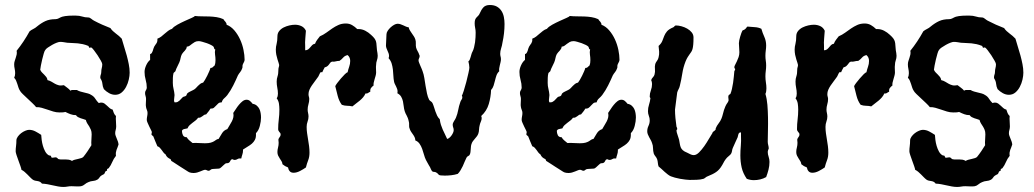

<svg xmlns="http://www.w3.org/2000/svg" viewBox="-20 -656 4094 760"><path d="M493.2 -368.2Q493.2 -356 489.7 -340.8Q486.3 -325.7 479.2 -312.3Q472.2 -298.8 461.4 -289.8Q450.7 -280.8 436 -280.8Q423.3 -280.8 411.6 -287.4Q399.9 -293.9 391.1 -303.2Q386.2 -313.5 385.3 -324.5Q384.3 -335.4 377.9 -345.2Q377 -346.2 377 -350.1Q377 -355.5 378.9 -360.4Q380.9 -365.2 380.9 -372.1Q380.9 -379.4 382.8 -386.5Q384.8 -393.6 384.8 -401.9Q384.8 -405.8 379.2 -416Q373.5 -426.3 366.2 -437.3Q358.9 -448.2 351.8 -457.3Q344.7 -466.3 341.8 -467.8Q340.3 -468.8 338.4 -467.8Q336.4 -466.8 334 -466.8L333 -467.8L330.1 -474.1Q317.9 -479 307.9 -481.2Q297.9 -483.4 288.1 -484.4Q278.3 -485.4 268.1 -485.6Q257.8 -485.8 246.1 -486.8Q239.3 -487.8 232.4 -489Q225.6 -490.2 217.8 -490.2Q212.9 -490.2 204.1 -486.8Q195.3 -483.4 186.3 -478.3Q177.2 -473.1 169.4 -467.8Q161.6 -462.4 159.2 -458Q156.2 -454.6 153.1 -443.8Q149.9 -433.1 147 -420.7Q144 -408.2 141.8 -396.5Q139.6 -384.8 139.2 -379.9Q141.6 -374 146 -369.4Q150.4 -364.7 155 -360.4Q159.7 -356 163.3 -351.1Q167 -346.2 168 -338.9Q177.7 -336.4 184.3 -332.3Q190.9 -328.1 197.5 -324.5Q204.1 -320.8 212.2 -318.6Q220.2 -316.4 232.9 -318.8Q239.3 -313.5 246.3 -308.6Q253.4 -303.7 258.8 -296.9Q261.2 -299.3 264.6 -299.6Q268.1 -299.8 272 -299.8H284.2Q290.5 -295.9 298.1 -293.7Q305.7 -291.5 313.2 -289.8Q320.8 -288.1 328.1 -286.1Q335.4 -284.2 341.8 -279.8Q351.6 -274.4 357.4 -264.9Q363.3 -255.4 371.1 -248Q374 -249 376.2 -249.5Q378.4 -250 380.9 -250Q388.2 -250 393.6 -246.1Q398.9 -242.2 403.8 -237.5Q408.7 -232.9 413.8 -228.3Q418.9 -223.6 425.8 -222.2Q427.7 -215.3 430.7 -208.5Q433.6 -201.7 439 -196.8Q438 -186.5 439 -176Q439.9 -165.5 439.9 -155.8Q439.9 -148.4 438 -141.8Q436 -135.3 436 -128.9Q436 -123.5 438 -118.2Q439.9 -112.8 442.4 -106.9Q444.8 -101.1 446.8 -95.5Q448.7 -89.8 449.2 -84Q447.3 -77.1 445.1 -72.3Q442.9 -67.4 441.2 -62.5Q439.5 -57.6 438.7 -52.2Q438 -46.9 439 -39.1Q429.7 -27.8 424.3 -14.6Q418.9 -1.5 410.2 9.8L403.8 13.2V19L397 22.9Q394.5 28.8 393.6 30.8Q392.6 32.7 391.4 33.4Q390.1 34.2 387.7 35.2Q385.3 36.1 380.9 39.1Q376.5 42 373.5 46.9Q370.6 51.8 365.2 55.2Q357.4 59.6 347.9 60.3Q338.4 61 330.1 64.9Q322.3 67.9 315.4 73.7Q308.6 79.6 300.8 81.1Q292 82.5 282 81.8Q272 81.1 263.2 81.1Q254.9 81.1 247.1 82.5Q239.3 84 231 84Q220.7 84 210 82Q199.2 80.1 188.7 77.6Q178.2 75.2 167.5 73.2Q156.7 71.3 146 70.8Q142.6 65.9 138.2 63.7Q133.8 61.5 128.9 60.8Q124 60.1 119.1 59.1Q114.3 58.1 109.9 55.2Q104 50.8 98.9 45.4Q93.8 40 88.4 34.7Q83 29.3 77.4 24.4Q71.8 19.5 64.9 16.1Q64.5 11.7 60.8 1.2Q57.1 -9.3 53 -20.5Q48.8 -31.7 45.4 -42.2Q42 -52.7 42 -57.1Q42 -67.4 43.5 -78.1Q44.9 -88.9 44.9 -100.1Q44.9 -107.4 50.3 -115Q55.7 -122.6 63.5 -128.7Q71.3 -134.8 80.1 -138.4Q88.9 -142.1 95.2 -142.1Q108.4 -142.1 120.4 -135.7Q132.3 -129.4 143.1 -122.1Q143.6 -113.8 145 -102.1Q146.5 -90.3 149.9 -78.6Q153.3 -66.9 158.7 -56.9Q164.1 -46.9 171.9 -42Q174.3 -40.5 176.5 -40.5Q178.7 -40.5 181.2 -39.1L184.1 -32.2Q187 -31.2 191.9 -32.2Q196.8 -33.2 199.2 -33.2Q202.6 -33.2 204.3 -32.2Q206.1 -31.2 207.3 -30Q208.5 -28.8 209.5 -27.6Q210.4 -26.4 212.9 -25.9Q219.2 -24.4 226.1 -24.7Q232.9 -24.9 238.8 -24.9Q245.6 -24.9 252.2 -23.9Q258.8 -22.9 265.1 -19Q269 -22 275.6 -23.7Q282.2 -25.4 289.1 -26.9Q295.9 -28.3 301.8 -30.3Q307.6 -32.2 310.1 -35.2Q318.4 -45.4 326.7 -57.6Q335 -69.8 341.8 -81.1Q340.8 -91.8 341.8 -102.3Q342.8 -112.8 342.8 -124Q342.8 -135.3 339.8 -142.3Q336.9 -149.4 333.3 -155.3Q329.6 -161.1 325.7 -167Q321.8 -172.9 319.8 -181.2Q315.4 -183.1 310.1 -184.6Q304.7 -186 299.1 -188Q293.5 -189.9 288.6 -192.6Q283.7 -195.3 280.8 -200.2Q269 -200.2 259.3 -203.9Q249.5 -207.5 238.8 -212.9Q232.9 -211.4 227.5 -211.2Q222.2 -210.9 215.8 -210.9Q202.6 -210.9 190.7 -214.6Q178.7 -218.3 167.5 -222.2Q156.2 -226.1 145.3 -229.2Q134.3 -232.4 123 -231.9Q117.7 -238.8 107.9 -248Q98.1 -257.3 88.1 -266.6Q78.1 -275.9 69.8 -283.9Q61.5 -292 59.1 -296.9Q55.2 -302.7 53 -309.8Q50.8 -316.9 48.6 -323.7Q46.4 -330.6 43.7 -336.9Q41 -343.3 36.1 -348.1Q40 -356 40 -366.2Q40 -375 38.1 -383.5Q36.1 -392.1 36.1 -400.9Q36.1 -408.2 38.1 -414.3Q40 -420.4 42.2 -426.8Q44.4 -433.1 45.9 -439.9Q47.4 -446.8 45.9 -455.1Q74.2 -490.2 97.2 -532.2Q104 -537.6 112.1 -541.5Q120.1 -545.4 126 -550.8Q143.1 -564.9 159.7 -572.5Q176.3 -580.1 199.2 -580.1Q206.5 -580.1 212.9 -583.7Q219.2 -587.4 226.1 -589.8Q231 -591.3 238 -592.3Q245.1 -593.3 252.9 -593.8Q260.7 -594.2 267.8 -594.2Q274.9 -594.2 279.8 -594.2Q293.9 -594.2 305.2 -590.6Q316.4 -586.9 329.1 -586.9Q335 -586.9 340.8 -582Q346.7 -577.1 352.1 -574.2Q367.7 -565.9 384 -558.6Q400.4 -551.3 417 -544.9Q421.4 -538.1 427 -533Q432.6 -527.8 438.7 -523.2Q444.8 -518.6 450.7 -513.7Q456.5 -508.8 461.9 -502.9Q466.3 -486.8 471.7 -470Q477.1 -453.1 481.7 -436.3Q486.3 -419.4 489.7 -402.1Q493.2 -384.8 493.2 -368.2Z M993.2 -128.9V-125Q993.7 -111.3 989 -102.5Q984.4 -93.8 977.1 -87.4Q969.7 -81.1 960.4 -75.7Q951.2 -70.3 941.9 -64V-60.1Q941.9 -51.8 939.2 -44.2Q936.5 -36.6 935.1 -28.8H933.1Q925.8 -29.8 920.2 -26.4Q914.6 -22.9 909.2 -22.9Q904.8 -22.9 899.9 -25.9Q895 -24.9 893.6 -22.5Q892.1 -20 890.6 -17.1Q889.2 -14.2 886.2 -12Q883.3 -9.8 876 -9.8Q873.5 -9.8 870.4 -7.1Q867.2 -4.4 863.5 -1Q859.9 2.4 856.4 5.6Q853 8.8 851.1 9.8Q848.6 11.2 844.7 11.5Q840.8 11.7 836.2 12Q831.5 12.2 827.1 12.5Q822.8 12.7 819.3 13.2Q815.4 14.2 812.3 17.1Q809.1 20 806.2 20Q802.2 20 799.1 18.1Q795.9 16.1 792 16.1Q788.6 16.1 783.7 18.1Q778.8 20 772.9 22.5Q767.1 24.9 760.3 26.9Q753.4 28.8 746.1 28.8Q736.3 28.8 729 25.9Q728.5 25.9 723.4 22.7Q718.3 19.5 710.7 14.6Q703.1 9.8 694.3 4.2Q685.5 -1.5 677.7 -6.6Q669.9 -11.7 664.6 -15.1Q659.2 -18.6 658.2 -19L655.3 -25.9Q648.4 -28.8 643.3 -33.2Q638.2 -37.6 635.3 -44.9Q630.4 -47.9 627 -52.5Q623.5 -57.1 620.1 -62Q616.7 -66.9 612.8 -71Q608.9 -75.2 603 -77.1Q598.6 -86.9 594.7 -96.7Q590.8 -106.4 586.9 -116.2L580.1 -122.1Q579.1 -125 580.1 -127.7Q581.1 -130.4 581.1 -132.8Q581.1 -134.8 577.9 -141.1Q574.7 -147.5 571 -155Q567.4 -162.6 564.2 -169.9Q561 -177.2 561 -181.2Q561 -188.5 562.5 -195.3Q564 -202.1 564 -209Q564 -214.8 561.5 -220.5Q559.1 -226.1 558.1 -231.9Q556.6 -239.7 557.4 -248Q558.1 -256.3 558.1 -264.2Q558.1 -270 556.2 -275.9Q554.2 -281.7 554.2 -288.1Q554.2 -293.9 557.6 -298.8Q561 -303.7 561 -309.1Q561 -324.7 556.6 -340.1Q552.2 -355.5 552.2 -371.1Q552.2 -383.3 558.6 -397.5Q564.9 -411.6 574.2 -418.9V-441.9Q578.6 -442.9 580.8 -446.3Q583 -449.7 584.5 -454.1Q585.9 -458.5 587.2 -463.1Q588.4 -467.8 590.3 -471.2Q592.8 -475.6 595.2 -478.8Q597.7 -481.9 599.6 -485.1Q601.6 -488.3 602.5 -492.4Q603.5 -496.6 603 -502.9Q611.3 -505.9 618.2 -511.2Q625 -516.6 631.6 -522.5Q638.2 -528.3 645.3 -533.7Q652.3 -539.1 661.1 -542Q667.5 -550.3 682.1 -558.3Q696.8 -566.4 711.9 -573.2Q727.1 -580.1 738.8 -585.2Q750.5 -590.3 751 -592.8Q764.6 -591.3 779.3 -591.3Q793.9 -591.3 808.6 -590.8Q823.2 -590.3 837.4 -588.1Q851.6 -585.9 864.3 -580.1Q865.7 -577.1 867.9 -574.7Q870.1 -572.3 872.1 -570.1Q874 -567.9 875.5 -564.9Q877 -562 877 -558.1Q894.5 -551.3 908 -535.4Q921.4 -519.5 930.4 -499.8Q939.5 -480 943.8 -458.7Q948.2 -437.5 948.2 -419.9Q948.2 -414.6 946 -411.1Q943.8 -407.7 941.9 -402.8Q939.5 -398.4 939.9 -393.1Q940.4 -387.7 938 -383.8Q935.5 -376.5 930.7 -370.6Q925.8 -364.7 921.9 -357.9Q913.1 -337.4 903.3 -317.9Q893.6 -298.3 879.9 -279.8Q874.5 -272.9 867.2 -266.6Q859.9 -260.3 857.9 -251Q849.1 -251 844.2 -246.8Q839.4 -242.7 835.4 -238Q831.5 -233.4 826.7 -229.5Q821.8 -225.6 813 -226.1Q809.1 -219.2 804.9 -214.1Q800.8 -209 795.9 -203.1Q791 -203.1 787.8 -200.9Q784.7 -198.7 781.2 -196Q777.8 -193.4 773.9 -191.4Q770 -189.5 764.2 -189.9Q759.8 -183.6 753.9 -179Q748 -174.3 741.9 -169.9Q735.8 -165.5 730.5 -160.4Q725.1 -155.3 722.2 -147.9Q716.8 -146.5 709.7 -145.3Q702.6 -144 700.2 -138.2Q700.2 -128.9 704.1 -120.8Q708 -112.8 719.2 -112.8Q723.1 -105.5 729.5 -100.3Q735.8 -95.2 742.2 -89.8Q754.4 -90.8 766.6 -89.8Q778.8 -88.9 791 -88.9Q805.7 -88.9 814 -91.3Q822.3 -93.8 827.4 -96.9Q832.5 -100.1 836.2 -102.8Q839.8 -105.5 845.2 -106Q852.1 -118.2 859.4 -129.4Q866.7 -140.6 879.9 -145Q883.8 -152.3 888.7 -159.9Q893.6 -167.5 897.7 -175.5Q901.9 -183.6 903.6 -191.9Q905.3 -200.2 903.3 -209Q907.7 -214.8 913.3 -223.9Q918.9 -232.9 925.8 -241.2Q932.6 -249.5 940.2 -255.4Q947.8 -261.2 956.1 -261.2Q963.9 -261.2 969.7 -256.1Q975.6 -251 980 -245.1Q989.7 -243.7 996.3 -238Q1002.9 -232.4 1006.6 -224.9Q1010.3 -217.3 1011.7 -208.3Q1013.2 -199.2 1013.2 -190.9Q1013.2 -175.8 1008.5 -157.7Q1003.9 -139.6 993.2 -128.9ZM832 -460.9Q829.6 -460.4 828.9 -461.7Q828.1 -462.9 827.6 -464.6Q827.1 -466.3 826.7 -468Q826.2 -469.7 825.2 -471.2Q822.8 -474.1 815.2 -478Q807.6 -481.9 798.6 -485.1Q789.6 -488.3 780.5 -490.7Q771.5 -493.2 767.1 -493.2Q757.3 -493.2 751.2 -489.7Q745.1 -486.3 740.2 -482.4Q735.4 -478.5 730.7 -475.1Q726.1 -471.7 719.2 -471.2Q719.2 -466.8 717 -462.9Q714.8 -459 711.7 -455.6Q708.5 -452.1 705.3 -448.7Q702.1 -445.3 700.2 -441.9Q696.3 -434.6 694.8 -426Q693.4 -417.5 689.9 -409.2Q686 -399.9 681.6 -391.8Q677.2 -383.8 674.3 -374L667 -367.2Q664.6 -357.9 664.3 -347.9Q664.1 -337.9 664.1 -328.1Q664.1 -315.4 667 -304Q669.9 -292.5 670.9 -279.8Q670.9 -275.4 669.9 -270.3Q668.9 -265.1 668.9 -259.8Q668.9 -257.3 669.2 -255.4Q669.4 -253.4 670.9 -251H673.3Q678.7 -250.5 682.6 -252.4Q686.5 -254.4 689.9 -257.3Q693.4 -260.3 696.3 -263.9Q699.2 -267.6 703.1 -271Q706.1 -273.4 709.5 -273.9Q712.9 -274.4 716.3 -276.9Q718.8 -279.3 719.2 -282Q719.7 -284.7 722.2 -287.1Q726.6 -291 733.2 -293.9Q739.7 -296.9 745.1 -299.8Q751 -302.7 755.1 -307.1Q759.3 -311.5 763.4 -315.9Q767.6 -320.3 772.5 -324Q777.3 -327.6 784.2 -329.1Q787.1 -332.5 791.5 -340.1Q795.9 -347.7 800.3 -356.4Q804.7 -365.2 808.3 -373.8Q812 -382.3 813 -387.2H814.9Q819.8 -387.2 822.5 -390.4Q825.2 -393.6 829.1 -396Q831.5 -401.4 832.3 -407Q833 -412.6 833 -418Q833 -429.2 831.3 -439.5Q829.6 -449.7 832 -460.9Z M1475.1 -435.1Q1475.1 -425.8 1471.9 -417Q1468.8 -408.2 1468.8 -398.9Q1467.8 -391.6 1468.3 -384Q1468.8 -376.5 1468.8 -369.1Q1468.8 -363.3 1466.8 -356Q1464.8 -348.6 1462.6 -341.6Q1460.4 -334.5 1459.2 -328.4Q1458 -322.3 1459 -317.9Q1452.1 -312.5 1448.5 -307.4Q1444.8 -302.2 1445.8 -293Q1439.9 -290.5 1436.8 -287.8Q1433.6 -285.2 1426.8 -286.1Q1422.9 -277.3 1417 -270.5Q1411.1 -263.7 1404.1 -257.8Q1397 -252 1389.4 -246.3Q1381.8 -240.7 1375 -234.9Q1364.3 -237.3 1354 -237.3Q1343.8 -237.3 1333 -241.2Q1321.8 -256.3 1316.7 -276.6Q1311.5 -296.9 1307.1 -314.9Q1308.6 -318.8 1314.9 -327.4Q1321.3 -335.9 1329.3 -345.2Q1337.4 -354.5 1344.7 -361.8Q1352.1 -369.1 1356 -370.1Q1358.4 -381.3 1362.3 -392.1Q1366.2 -402.8 1366.2 -415Q1366.2 -429.2 1356 -438Q1344.7 -435.5 1338.4 -428Q1332 -420.4 1323.7 -415Q1315.4 -415 1309.1 -413.1Q1302.7 -411.1 1294.9 -412.1Q1290 -411.1 1287.6 -408Q1285.2 -404.8 1282.7 -401.4Q1280.3 -397.9 1276.4 -394.5Q1272.5 -391.1 1265.1 -389.2Q1264.6 -388.2 1263.4 -385.7Q1262.2 -383.3 1260.5 -380.4Q1258.8 -377.4 1257.6 -374.5Q1256.3 -371.6 1255.9 -370.1H1249Q1245.1 -364.7 1242.9 -358.9Q1240.7 -353 1235.8 -347.2Q1231.4 -340.8 1225.6 -333.3Q1219.7 -325.7 1214.1 -317.4Q1208.5 -309.1 1204.8 -300.5Q1201.2 -292 1201.2 -283.2Q1201.2 -277.8 1202.6 -273.2Q1204.1 -268.6 1204.1 -264.2Q1204.1 -253.4 1200.9 -242.9Q1197.8 -232.4 1197.8 -222.2Q1197.8 -215.3 1199.5 -208.5Q1201.2 -201.7 1201.2 -194.8Q1201.2 -184.6 1197.5 -174.8Q1193.8 -165 1193.8 -153.8Q1193.8 -141.1 1195.6 -128.7Q1197.3 -116.2 1199.5 -103.5Q1201.7 -90.8 1203.4 -77.9Q1205.1 -64.9 1205.1 -51.8Q1205.1 -35.2 1200 -22Q1194.8 -8.8 1190.9 6.8Q1181.2 13.7 1167.7 20.8Q1154.3 27.8 1142.1 27.8Q1132.3 27.8 1127 22Q1121.6 16.1 1120.1 6.8Q1107.9 2.4 1098.1 -5.9Q1097.7 -12.2 1094.5 -17.6Q1091.3 -22.9 1087.6 -28.3Q1084 -33.7 1081.1 -39.8Q1078.1 -45.9 1078.1 -54.2Q1078.1 -63 1080.6 -72Q1083 -81.1 1083 -90.8Q1083 -94.2 1082.5 -96.9Q1082 -99.6 1082 -102.1Q1082 -105.5 1083.5 -107.9Q1085 -110.4 1086.4 -112.5Q1087.9 -114.7 1089.4 -117.2Q1090.8 -119.6 1090.8 -124Q1090.8 -127 1089.4 -129.2Q1087.9 -131.3 1085.9 -133.5Q1084 -135.7 1082.5 -138.4Q1081.1 -141.1 1081.1 -145Q1081.1 -164.6 1083.5 -183.3Q1085.9 -202.1 1085.9 -222.2Q1085.9 -233.9 1084.2 -245.6Q1082.5 -257.3 1075.2 -267.1Q1078.1 -271 1079.1 -275.6Q1080.1 -280.3 1080.1 -285.2Q1080.1 -296.9 1077.6 -308.8Q1075.2 -320.8 1075.2 -333Q1075.2 -344.2 1078.6 -354Q1082 -363.8 1082 -380.9Q1082 -385.7 1083.5 -390.1Q1085 -394.5 1085 -398.9Q1085 -400.9 1083 -406.7Q1081.1 -412.6 1078.4 -420.9Q1075.7 -429.2 1073.7 -439.2Q1071.8 -449.2 1071.8 -460Q1071.8 -470.7 1075 -482.7Q1078.1 -494.6 1078.1 -512.2Q1078.1 -524.4 1085.2 -533.2Q1092.3 -542 1103 -547.4Q1113.8 -552.7 1125.7 -555.4Q1137.7 -558.1 1147.9 -558.1Q1161.6 -558.1 1173.3 -552.5Q1185.1 -546.9 1190.9 -534.2Q1189.9 -519 1188.5 -503.7Q1187 -488.3 1188 -473.1V-457Q1195.3 -457 1200 -460.7Q1204.6 -464.4 1208.3 -469Q1211.9 -473.6 1216.1 -477.8Q1220.2 -481.9 1227.1 -482.9Q1230 -491.2 1235.4 -498.3Q1240.7 -505.4 1246.1 -512.2Q1259.8 -518.1 1271.5 -526.6Q1283.2 -535.2 1294.9 -543.2Q1306.6 -551.3 1319.6 -557.1Q1332.5 -563 1349.1 -563Q1362.8 -563 1373.8 -556.6Q1384.8 -550.3 1394 -541H1398.9Q1413.1 -541 1425.8 -534.4Q1438.5 -527.8 1448.7 -518.1Q1458 -509.8 1462.4 -503.7Q1466.8 -497.6 1468.5 -491.2Q1470.2 -484.9 1470.5 -476.8Q1470.7 -468.8 1472.2 -457Q1473.1 -451.2 1474.1 -445.8Q1475.1 -440.4 1475.1 -435.1Z M1977.1 -561Q1977.1 -524.4 1968.8 -486.8Q1967.3 -475.6 1963.6 -464.6Q1960 -453.6 1960 -442.9Q1960 -437.5 1961.4 -432.4Q1962.9 -427.2 1962.9 -421.9Q1962.9 -416 1961.4 -409.9Q1960 -403.8 1958.5 -397.9Q1957 -392.1 1956.1 -386Q1955.1 -379.9 1956.1 -374Q1948.7 -367.2 1945.3 -357.7Q1941.9 -348.1 1939.5 -337.6Q1937 -327.1 1933.8 -317.1Q1930.7 -307.1 1923.8 -299.8Q1922.9 -272 1914.8 -244.4Q1906.7 -216.8 1884.8 -196.8Q1885.7 -194.3 1886.2 -192.4Q1886.7 -190.4 1886.7 -189Q1886.7 -181.6 1883.5 -174.8Q1880.4 -168 1878.9 -161.1Q1876.5 -151.9 1876.2 -143.1Q1876 -134.3 1873 -126Q1870.6 -120.1 1866.9 -115.5Q1863.3 -110.8 1859.4 -106.4Q1855.5 -102.1 1852.1 -97.4Q1848.6 -92.8 1846.7 -86.9Q1844.7 -82 1844.2 -76.4Q1843.8 -70.8 1843.3 -65.2Q1842.8 -59.6 1842.3 -54.4Q1841.8 -49.3 1839.8 -44.9Q1838.4 -40.5 1833.7 -38.6Q1829.1 -36.6 1826.7 -32.2Q1822.8 -24.9 1819.3 -16.1Q1815.9 -7.3 1811.8 1.5Q1807.6 10.3 1802.7 18.3Q1797.9 26.4 1792 32.2Q1779.8 36.1 1766.4 37.6Q1752.9 39.1 1740.7 39.1Q1729 39.1 1724.1 38.3Q1719.2 37.6 1717 35.9Q1714.8 34.2 1713.1 31.7Q1711.4 29.3 1705.1 25.9Q1701.7 24.4 1698.2 24.4Q1694.8 24.4 1691.9 22.9Q1688 20 1685.1 12.2Q1682.1 4.4 1678.7 0Q1675.8 -5.4 1672.4 -11.2Q1668.9 -17.1 1666 -22.9Q1661.6 -31.7 1658.4 -43.5Q1655.3 -55.2 1651.1 -66.7Q1647 -78.1 1640.6 -87.2Q1634.3 -96.2 1624 -100.1Q1624 -106.9 1621.3 -112.5Q1618.7 -118.2 1615 -123.3Q1611.3 -128.4 1607.7 -133.8Q1604 -139.2 1602.1 -145Q1598.6 -152.3 1599.4 -160.9Q1600.1 -169.4 1597.7 -176.8Q1596.2 -184.1 1594 -189.5Q1591.8 -194.8 1589.6 -199Q1587.4 -203.1 1585.4 -207Q1583.5 -210.9 1582 -215.8Q1579.1 -225.1 1578.1 -235.1Q1577.1 -245.1 1575 -254.9Q1572.8 -264.6 1568.1 -272.9Q1563.5 -281.2 1552.7 -287.1Q1553.7 -289.1 1553.7 -293.9Q1553.7 -299.3 1552 -304Q1550.3 -308.6 1548.1 -313.2Q1545.9 -317.9 1543.5 -322.5Q1541 -327.1 1540 -332Q1537.6 -343.8 1537.1 -356.2Q1536.6 -368.7 1535.2 -380.9Q1533.7 -393.1 1530.3 -404.5Q1526.9 -416 1518.1 -425.8Q1520 -430.7 1520 -434.1Q1520 -439.9 1518.1 -445.1Q1516.1 -450.2 1513.9 -455.1Q1511.7 -460 1509.8 -465.1Q1507.8 -470.2 1507.8 -476.1Q1507.8 -486.8 1508.8 -497.8Q1509.8 -508.8 1509.8 -520Q1509.8 -526.4 1514.4 -533.7Q1519 -541 1525.9 -547.4Q1532.7 -553.7 1540.3 -557.9Q1547.9 -562 1553.7 -562Q1559.6 -562 1565.2 -560.1Q1570.8 -558.1 1576.2 -555.7Q1581.5 -553.2 1586.9 -550.8Q1592.3 -548.3 1597.7 -547.9Q1599.1 -541 1602.8 -535.2Q1606.4 -529.3 1610.4 -523.7Q1614.3 -518.1 1618.2 -512.2Q1622.1 -506.3 1624 -500Q1626.5 -492.7 1626 -484.1Q1625.5 -475.6 1627 -467.8Q1629.4 -459.5 1633.3 -453.1Q1637.2 -446.8 1639.6 -439Q1641.1 -437 1641.1 -434.1Q1641.1 -429.7 1638.9 -425.5Q1636.7 -421.4 1636.7 -417Q1636.7 -413.6 1638.9 -408Q1641.1 -402.3 1643.8 -396Q1646.5 -389.6 1649.2 -383.5Q1651.9 -377.4 1652.8 -374Q1657.2 -362.3 1659.7 -346.9Q1662.1 -331.5 1664.6 -315.9Q1667 -300.3 1670.2 -285.9Q1673.3 -271.5 1678.7 -261.2Q1681.2 -257.3 1685.3 -254.9Q1689.5 -252.4 1691.9 -248Q1695.3 -240.7 1698 -231.9Q1700.7 -223.1 1703.6 -214.6Q1706.5 -206.1 1710.4 -198Q1714.4 -189.9 1720.7 -184.1Q1722.2 -171.9 1725.3 -162.1Q1728.5 -152.3 1732.4 -143.3Q1736.3 -134.3 1741 -125.2Q1745.6 -116.2 1750 -106Q1754.4 -106.9 1759 -110.8Q1763.7 -114.7 1767.3 -119.9Q1771 -125 1773.4 -130.6Q1775.9 -136.2 1775.9 -141.1Q1775.9 -146.5 1773.9 -151.6Q1772 -156.7 1772 -162.1Q1772 -168.9 1777.1 -176.5Q1782.2 -184.1 1784.7 -189.9Q1791 -205.1 1793.7 -220.5Q1796.4 -235.8 1801.8 -251Q1803.2 -256.3 1806.6 -261Q1810.1 -265.6 1810.1 -271Q1810.1 -274.9 1808.1 -276.9Q1810.5 -280.8 1815.7 -296.6Q1820.8 -312.5 1825.7 -331.3Q1830.6 -350.1 1834.2 -366.7Q1837.9 -383.3 1837.9 -388.2Q1837.9 -394 1836.7 -400.4Q1835.4 -406.7 1834 -413.1Q1837.4 -415 1839.4 -419.9Q1841.3 -424.8 1843 -430.4Q1844.7 -436 1846.2 -441.7Q1847.7 -447.3 1850.1 -451.2Q1854 -458.5 1856.4 -468.3Q1858.9 -478 1860.4 -488.3Q1861.8 -498.5 1862.3 -508.8Q1862.8 -519 1862.8 -526.9Q1862.8 -536.6 1860.8 -545.7Q1858.9 -554.7 1858.9 -564Q1858.9 -573.7 1861.1 -578.9Q1863.3 -584 1866.5 -587.2Q1869.6 -590.3 1873 -593.8Q1876.5 -597.2 1878.9 -603Q1884.8 -617.2 1893.3 -626.7Q1901.9 -636.2 1918.9 -636.2Q1935.5 -636.2 1946.8 -629.9Q1958 -623.5 1964.8 -613Q1971.7 -602.5 1974.4 -588.9Q1977.1 -575.2 1977.1 -561Z M2477.1 -128.9V-125Q2477.5 -111.3 2472.9 -102.5Q2468.3 -93.8 2460.9 -87.4Q2453.6 -81.1 2444.3 -75.7Q2435.1 -70.3 2425.8 -64V-60.1Q2425.8 -51.8 2423.1 -44.2Q2420.4 -36.6 2418.9 -28.8H2417Q2409.7 -29.8 2404.1 -26.4Q2398.4 -22.9 2393.1 -22.9Q2388.7 -22.9 2383.8 -25.9Q2378.9 -24.9 2377.4 -22.5Q2376 -20 2374.5 -17.1Q2373 -14.2 2370.1 -12Q2367.2 -9.8 2359.9 -9.8Q2357.4 -9.8 2354.2 -7.1Q2351.1 -4.4 2347.4 -1Q2343.8 2.4 2340.3 5.6Q2336.9 8.8 2335 9.8Q2332.5 11.2 2328.6 11.5Q2324.7 11.7 2320.1 12Q2315.4 12.2 2311 12.5Q2306.6 12.7 2303.2 13.2Q2299.3 14.2 2296.1 17.1Q2293 20 2290 20Q2286.1 20 2283 18.1Q2279.8 16.1 2275.9 16.1Q2272.5 16.1 2267.6 18.1Q2262.7 20 2256.8 22.5Q2251 24.9 2244.1 26.9Q2237.3 28.8 2230 28.8Q2220.2 28.8 2212.9 25.9Q2212.4 25.9 2207.3 22.7Q2202.1 19.5 2194.6 14.6Q2187 9.8 2178.2 4.2Q2169.4 -1.5 2161.6 -6.6Q2153.8 -11.7 2148.4 -15.1Q2143.1 -18.6 2142.1 -19L2139.2 -25.9Q2132.3 -28.8 2127.2 -33.2Q2122.1 -37.6 2119.1 -44.9Q2114.3 -47.9 2110.8 -52.5Q2107.4 -57.1 2104 -62Q2100.6 -66.9 2096.7 -71Q2092.8 -75.2 2086.9 -77.1Q2082.5 -86.9 2078.6 -96.7Q2074.7 -106.4 2070.8 -116.2L2064 -122.1Q2063 -125 2064 -127.7Q2064.9 -130.4 2064.9 -132.8Q2064.9 -134.8 2061.8 -141.1Q2058.6 -147.5 2054.9 -155Q2051.3 -162.6 2048.1 -169.9Q2044.9 -177.2 2044.9 -181.2Q2044.9 -188.5 2046.4 -195.3Q2047.9 -202.1 2047.9 -209Q2047.9 -214.8 2045.4 -220.5Q2043 -226.1 2042 -231.9Q2040.5 -239.7 2041.3 -248Q2042 -256.3 2042 -264.2Q2042 -270 2040 -275.9Q2038.1 -281.7 2038.1 -288.1Q2038.1 -293.9 2041.5 -298.8Q2044.9 -303.7 2044.9 -309.1Q2044.9 -324.7 2040.5 -340.1Q2036.1 -355.5 2036.1 -371.1Q2036.1 -383.3 2042.5 -397.5Q2048.8 -411.6 2058.1 -418.9V-441.9Q2062.5 -442.9 2064.7 -446.3Q2066.9 -449.7 2068.4 -454.1Q2069.8 -458.5 2071 -463.1Q2072.3 -467.8 2074.2 -471.2Q2076.7 -475.6 2079.1 -478.8Q2081.5 -481.9 2083.5 -485.1Q2085.4 -488.3 2086.4 -492.4Q2087.4 -496.6 2086.9 -502.9Q2095.2 -505.9 2102.1 -511.2Q2108.9 -516.6 2115.5 -522.5Q2122.1 -528.3 2129.2 -533.7Q2136.2 -539.1 2145 -542Q2151.4 -550.3 2166 -558.3Q2180.7 -566.4 2195.8 -573.2Q2210.9 -580.1 2222.7 -585.2Q2234.4 -590.3 2234.9 -592.8Q2248.5 -591.3 2263.2 -591.3Q2277.8 -591.3 2292.5 -590.8Q2307.1 -590.3 2321.3 -588.1Q2335.4 -585.9 2348.1 -580.1Q2349.6 -577.1 2351.8 -574.7Q2354 -572.3 2356 -570.1Q2357.9 -567.9 2359.4 -564.9Q2360.8 -562 2360.8 -558.1Q2378.4 -551.3 2391.8 -535.4Q2405.3 -519.5 2414.3 -499.8Q2423.3 -480 2427.7 -458.7Q2432.1 -437.5 2432.1 -419.9Q2432.1 -414.6 2429.9 -411.1Q2427.7 -407.7 2425.8 -402.8Q2423.3 -398.4 2423.8 -393.1Q2424.3 -387.7 2421.9 -383.8Q2419.4 -376.5 2414.6 -370.6Q2409.7 -364.7 2405.8 -357.9Q2397 -337.4 2387.2 -317.9Q2377.4 -298.3 2363.8 -279.8Q2358.4 -272.9 2351.1 -266.6Q2343.8 -260.3 2341.8 -251Q2333 -251 2328.1 -246.8Q2323.2 -242.7 2319.3 -238Q2315.4 -233.4 2310.5 -229.5Q2305.7 -225.6 2296.9 -226.1Q2293 -219.2 2288.8 -214.1Q2284.7 -209 2279.8 -203.1Q2274.9 -203.1 2271.7 -200.9Q2268.6 -198.7 2265.1 -196Q2261.7 -193.4 2257.8 -191.4Q2253.9 -189.5 2248 -189.9Q2243.7 -183.6 2237.8 -179Q2231.9 -174.3 2225.8 -169.9Q2219.7 -165.5 2214.4 -160.4Q2209 -155.3 2206.1 -147.9Q2200.7 -146.5 2193.6 -145.3Q2186.5 -144 2184.1 -138.2Q2184.1 -128.9 2188 -120.8Q2191.9 -112.8 2203.1 -112.8Q2207 -105.5 2213.4 -100.3Q2219.7 -95.2 2226.1 -89.8Q2238.3 -90.8 2250.5 -89.8Q2262.7 -88.9 2274.9 -88.9Q2289.6 -88.9 2297.9 -91.3Q2306.2 -93.8 2311.3 -96.9Q2316.4 -100.1 2320.1 -102.8Q2323.7 -105.5 2329.1 -106Q2335.9 -118.2 2343.3 -129.4Q2350.6 -140.6 2363.8 -145Q2367.7 -152.3 2372.6 -159.9Q2377.4 -167.5 2381.6 -175.5Q2385.7 -183.6 2387.5 -191.9Q2389.2 -200.2 2387.2 -209Q2391.6 -214.8 2397.2 -223.9Q2402.8 -232.9 2409.7 -241.2Q2416.5 -249.5 2424.1 -255.4Q2431.6 -261.2 2439.9 -261.2Q2447.8 -261.2 2453.6 -256.1Q2459.5 -251 2463.9 -245.1Q2473.6 -243.7 2480.2 -238Q2486.8 -232.4 2490.5 -224.9Q2494.1 -217.3 2495.6 -208.3Q2497.1 -199.2 2497.1 -190.9Q2497.1 -175.8 2492.4 -157.7Q2487.8 -139.6 2477.1 -128.9ZM2315.9 -460.9Q2313.5 -460.4 2312.7 -461.7Q2312 -462.9 2311.5 -464.6Q2311 -466.3 2310.5 -468Q2310.1 -469.7 2309.1 -471.2Q2306.6 -474.1 2299.1 -478Q2291.5 -481.9 2282.5 -485.1Q2273.4 -488.3 2264.4 -490.7Q2255.4 -493.2 2251 -493.2Q2241.2 -493.2 2235.1 -489.7Q2229 -486.3 2224.1 -482.4Q2219.2 -478.5 2214.6 -475.1Q2210 -471.7 2203.1 -471.2Q2203.1 -466.8 2200.9 -462.9Q2198.7 -459 2195.6 -455.6Q2192.4 -452.1 2189.2 -448.7Q2186 -445.3 2184.1 -441.9Q2180.2 -434.6 2178.7 -426Q2177.2 -417.5 2173.8 -409.2Q2169.9 -399.9 2165.5 -391.8Q2161.1 -383.8 2158.2 -374L2150.9 -367.2Q2148.4 -357.9 2148.2 -347.9Q2147.9 -337.9 2147.9 -328.1Q2147.9 -315.4 2150.9 -304Q2153.8 -292.5 2154.8 -279.8Q2154.8 -275.4 2153.8 -270.3Q2152.8 -265.1 2152.8 -259.8Q2152.8 -257.3 2153.1 -255.4Q2153.3 -253.4 2154.8 -251H2157.2Q2162.6 -250.5 2166.5 -252.4Q2170.4 -254.4 2173.8 -257.3Q2177.2 -260.3 2180.2 -263.9Q2183.1 -267.6 2187 -271Q2189.9 -273.4 2193.4 -273.9Q2196.8 -274.4 2200.2 -276.9Q2202.6 -279.3 2203.1 -282Q2203.6 -284.7 2206.1 -287.1Q2210.4 -291 2217 -293.9Q2223.6 -296.9 2229 -299.8Q2234.9 -302.7 2239 -307.1Q2243.2 -311.5 2247.3 -315.9Q2251.5 -320.3 2256.3 -324Q2261.2 -327.6 2268.1 -329.1Q2271 -332.5 2275.4 -340.1Q2279.8 -347.7 2284.2 -356.4Q2288.6 -365.2 2292.2 -373.8Q2295.9 -382.3 2296.9 -387.2H2298.8Q2303.7 -387.2 2306.4 -390.4Q2309.1 -393.6 2313 -396Q2315.4 -401.4 2316.2 -407Q2316.9 -412.6 2316.9 -418Q2316.9 -429.2 2315.2 -439.5Q2313.5 -449.7 2315.9 -460.9Z M3025.9 -15.1Q3025.9 0.5 3022 15.6Q3018.1 30.8 3012.7 44.9Q3001.5 51.3 2989 54.2Q2976.6 57.1 2963.9 57.1Q2949.7 57.1 2936 51.8Q2920.9 29.8 2915.8 7.3Q2910.6 -15.1 2910.6 -41Q2910.6 -59.6 2912.4 -78.9Q2914.1 -98.1 2913.1 -117.2V-131.8Q2908.7 -132.3 2906.5 -130.4Q2904.3 -128.4 2903.1 -125.5Q2901.9 -122.6 2901.4 -119.1Q2900.9 -115.7 2899.9 -112.8Q2895.5 -102.5 2890.4 -92Q2885.3 -81.5 2880.9 -70.8Q2878.4 -65.4 2877.7 -59.3Q2877 -53.2 2874 -47.9Q2871.6 -43.9 2866.7 -40Q2861.8 -36.1 2857.9 -32.2Q2852.1 -25.9 2847.4 -18.3Q2842.8 -10.7 2838.9 -2.9Q2833 7.3 2827.1 13.9Q2821.3 20.5 2814.5 25.1Q2807.6 29.8 2799.6 33.7Q2791.5 37.6 2780.8 42Q2776.4 43.5 2772.5 46.9Q2768.6 50.3 2764.6 51.8Q2752.9 55.2 2737.5 55.7Q2722.2 56.2 2710 56.2Q2703.6 56.2 2693.4 54.9Q2683.1 53.7 2672.1 51.8Q2661.1 49.8 2651.4 47.1Q2641.6 44.4 2635.7 42Q2629.9 39.6 2623.5 34.7Q2617.2 29.8 2610.8 24.2Q2604.5 18.6 2598.6 12.9Q2592.8 7.3 2586.9 2.9Q2584.5 -3.9 2584 -11.2Q2583.5 -18.6 2581.1 -25.9Q2578.6 -32.2 2574.5 -37.1Q2570.3 -42 2567.9 -47.9Q2564.9 -58.6 2564.9 -69.3Q2564.9 -80.1 2561 -89.8Q2559.1 -95.7 2555.9 -101.6Q2552.7 -107.4 2549.6 -113Q2546.4 -118.7 2544.2 -124.5Q2542 -130.4 2542 -136.2Q2542 -147.5 2546.9 -157.7Q2551.8 -168 2551.8 -179.2Q2551.8 -189 2548.3 -197.5Q2544.9 -206.1 2544.9 -215.8Q2544.9 -229.5 2549.1 -241.9Q2553.2 -254.4 2554.7 -268.1Q2553.2 -269 2552.5 -270.8Q2551.8 -272.5 2551.8 -273.9Q2551.8 -286.1 2556.4 -298.3Q2561 -310.5 2561 -323.2Q2561 -332 2557.6 -338.9Q2559.6 -345.2 2564.5 -350.1Q2569.3 -355 2570.8 -360.8Q2573.7 -371.6 2572.5 -382.1Q2571.3 -392.6 2573.7 -402.8Q2576.2 -409.7 2580.8 -415.5Q2585.4 -421.4 2586.9 -429.2Q2589.8 -440.4 2589.1 -451.7Q2588.4 -462.9 2586.9 -474.1Q2597.7 -483.9 2601.6 -493.9Q2605.5 -503.9 2609.1 -513.4Q2612.8 -522.9 2620.1 -531.7Q2627.4 -540.5 2645 -547.9Q2647.9 -549.3 2649.9 -552.2Q2651.9 -555.2 2655.8 -555.2Q2665.5 -555.2 2677.5 -552Q2689.5 -548.8 2700.2 -542.7Q2710.9 -536.6 2718 -527.8Q2725.1 -519 2725.1 -507.8Q2725.1 -490.2 2724.1 -479.5Q2723.1 -468.8 2721.2 -461.9Q2719.2 -455.1 2716.3 -450.7Q2713.4 -446.3 2710 -441.7Q2706.5 -437 2702.4 -430.4Q2698.2 -423.8 2693.8 -413.1Q2684.6 -390.1 2680.7 -364.7Q2676.8 -339.4 2670.9 -315.9Q2669.4 -309.1 2666 -303Q2662.6 -296.9 2660.6 -290L2651.9 -222.2Q2651.9 -206.5 2653.6 -188.5Q2655.3 -170.4 2657.7 -154.8Q2658.7 -151.9 2659.7 -150.4Q2660.6 -148.9 2660.6 -145Q2660.6 -143.6 2659.2 -142.6Q2657.7 -141.6 2657.7 -139.2Q2657.7 -136.7 2658.9 -131.8Q2660.2 -127 2662.1 -121.6Q2664.1 -116.2 2665.5 -111.1Q2667 -106 2668 -103Q2669.9 -93.3 2671.1 -85.7Q2672.4 -78.1 2674.8 -72.3Q2677.2 -66.4 2682.9 -61.3Q2688.5 -56.2 2699.7 -51.8Q2706.1 -48.8 2712.6 -45.4Q2719.2 -42 2726.1 -42Q2736.3 -42 2747.1 -52.7Q2757.8 -63.5 2767.8 -77.6Q2777.8 -91.8 2786.1 -106.4Q2794.4 -121.1 2799.8 -128.9Q2800.3 -132.3 2802.7 -134.3Q2805.2 -136.2 2807.6 -137.9Q2810.1 -139.6 2811.8 -141.8Q2813.5 -144 2813 -147.9Q2817.4 -158.7 2824.5 -167.5Q2831.5 -176.3 2835.9 -187Q2839.4 -195.8 2841.3 -204.1Q2843.3 -212.4 2845.7 -220.2Q2848.1 -228 2851.6 -235.6Q2855 -243.2 2860.8 -251Q2864.7 -256.3 2863.8 -262Q2862.8 -267.6 2862.8 -272Q2862.8 -275.9 2864.7 -279.8L2871.1 -284.2Q2874.5 -292 2877.2 -303.7Q2879.9 -315.4 2881.8 -328.1Q2883.8 -340.8 2884.8 -353Q2885.7 -365.2 2886.7 -374Q2887.7 -377 2889.2 -378.9Q2890.6 -380.9 2889.6 -383.8Q2886.7 -385.3 2886.7 -390.1Q2886.7 -393.6 2889.9 -399.4Q2893.1 -405.3 2896.7 -413.1Q2900.4 -420.9 2903.6 -429.9Q2906.7 -439 2906.7 -449.2Q2906.7 -458 2905.8 -467Q2904.8 -476.1 2904.8 -484.9Q2904.8 -489.3 2906.2 -496.3Q2907.7 -503.4 2909.9 -511Q2912.1 -518.6 2914.6 -525.4Q2917 -532.2 2918.9 -535.2Q2926.3 -538.1 2929.2 -540.5Q2932.1 -543 2933.6 -544.9Q2935.1 -546.9 2935.8 -548.3Q2936.5 -549.8 2939 -550.8Q2951.7 -549.3 2966.8 -548.6Q2981.9 -547.9 2993.7 -542Q2998.5 -525.4 3005.6 -509.8Q3012.7 -494.1 3012.7 -476.1Q3012.7 -466.3 3011.2 -456.1Q3009.8 -445.8 3009.8 -435.1Q3009.8 -425.3 3011.2 -416Q3012.7 -406.7 3012.7 -397Q3012.7 -385.7 3011.2 -375.2Q3009.8 -364.7 3009.8 -354Q3009.8 -341.8 3011.7 -329.8Q3013.7 -317.9 3013.7 -306.2Q3013.7 -300.8 3012.9 -295.2Q3012.2 -289.6 3009.8 -284.2Q3015.6 -265.1 3017.6 -241Q3019.5 -216.8 3020 -191.2Q3020.5 -165.5 3019.8 -140.6Q3019 -115.7 3019 -95.2Q3019 -88.4 3021 -81.3Q3022.9 -74.2 3022.9 -67.9Q3021.5 -64.9 3020.3 -61.5Q3019 -58.1 3019 -55.2Q3019 -45.4 3022.5 -35.4Q3025.9 -25.4 3025.9 -15.1Z M3528.8 -435.1Q3528.8 -425.8 3525.6 -417Q3522.5 -408.2 3522.5 -398.9Q3521.5 -391.6 3522 -384Q3522.5 -376.5 3522.5 -369.1Q3522.5 -363.3 3520.5 -356Q3518.6 -348.6 3516.4 -341.6Q3514.2 -334.5 3512.9 -328.4Q3511.7 -322.3 3512.7 -317.9Q3505.9 -312.5 3502.2 -307.4Q3498.5 -302.2 3499.5 -293Q3493.7 -290.5 3490.5 -287.8Q3487.3 -285.2 3480.5 -286.1Q3476.6 -277.3 3470.7 -270.5Q3464.8 -263.7 3457.8 -257.8Q3450.7 -252 3443.1 -246.3Q3435.5 -240.7 3428.7 -234.9Q3418 -237.3 3407.7 -237.3Q3397.5 -237.3 3386.7 -241.2Q3375.5 -256.3 3370.4 -276.6Q3365.2 -296.9 3360.8 -314.9Q3362.3 -318.8 3368.7 -327.4Q3375 -335.9 3383.1 -345.2Q3391.1 -354.5 3398.4 -361.8Q3405.8 -369.1 3409.7 -370.1Q3412.1 -381.3 3416 -392.1Q3419.9 -402.8 3419.9 -415Q3419.9 -429.2 3409.7 -438Q3398.4 -435.5 3392.1 -428Q3385.7 -420.4 3377.4 -415Q3369.1 -415 3362.8 -413.1Q3356.4 -411.1 3348.6 -412.1Q3343.8 -411.1 3341.3 -408Q3338.9 -404.8 3336.4 -401.4Q3334 -397.9 3330.1 -394.5Q3326.2 -391.1 3318.8 -389.2Q3318.4 -388.2 3317.1 -385.7Q3315.9 -383.3 3314.2 -380.4Q3312.5 -377.4 3311.3 -374.5Q3310.1 -371.6 3309.6 -370.1H3302.7Q3298.8 -364.7 3296.6 -358.9Q3294.4 -353 3289.6 -347.2Q3285.2 -340.8 3279.3 -333.3Q3273.4 -325.7 3267.8 -317.4Q3262.2 -309.1 3258.5 -300.5Q3254.9 -292 3254.9 -283.2Q3254.9 -277.8 3256.3 -273.2Q3257.8 -268.6 3257.8 -264.2Q3257.8 -253.4 3254.6 -242.9Q3251.5 -232.4 3251.5 -222.2Q3251.5 -215.3 3253.2 -208.5Q3254.9 -201.7 3254.9 -194.8Q3254.9 -184.6 3251.2 -174.8Q3247.6 -165 3247.6 -153.8Q3247.6 -141.1 3249.3 -128.7Q3251 -116.2 3253.2 -103.5Q3255.4 -90.8 3257.1 -77.9Q3258.8 -64.9 3258.8 -51.8Q3258.8 -35.2 3253.7 -22Q3248.5 -8.8 3244.6 6.8Q3234.9 13.7 3221.4 20.8Q3208 27.8 3195.8 27.8Q3186 27.8 3180.7 22Q3175.3 16.1 3173.8 6.8Q3161.6 2.4 3151.9 -5.9Q3151.4 -12.2 3148.2 -17.6Q3145 -22.9 3141.4 -28.3Q3137.7 -33.7 3134.8 -39.8Q3131.8 -45.9 3131.8 -54.2Q3131.8 -63 3134.3 -72Q3136.7 -81.1 3136.7 -90.8Q3136.7 -94.2 3136.2 -96.9Q3135.7 -99.6 3135.7 -102.1Q3135.7 -105.5 3137.2 -107.9Q3138.7 -110.4 3140.1 -112.5Q3141.6 -114.7 3143.1 -117.2Q3144.5 -119.6 3144.5 -124Q3144.5 -127 3143.1 -129.2Q3141.6 -131.3 3139.6 -133.5Q3137.7 -135.7 3136.2 -138.4Q3134.8 -141.1 3134.8 -145Q3134.8 -164.6 3137.2 -183.3Q3139.6 -202.1 3139.6 -222.2Q3139.6 -233.9 3137.9 -245.6Q3136.2 -257.3 3128.9 -267.1Q3131.8 -271 3132.8 -275.6Q3133.8 -280.3 3133.8 -285.2Q3133.8 -296.9 3131.3 -308.8Q3128.9 -320.8 3128.9 -333Q3128.9 -344.2 3132.3 -354Q3135.7 -363.8 3135.7 -380.9Q3135.7 -385.7 3137.2 -390.1Q3138.7 -394.5 3138.7 -398.9Q3138.7 -400.9 3136.7 -406.7Q3134.8 -412.6 3132.1 -420.9Q3129.4 -429.2 3127.4 -439.2Q3125.5 -449.2 3125.5 -460Q3125.5 -470.7 3128.7 -482.7Q3131.8 -494.6 3131.8 -512.2Q3131.8 -524.4 3138.9 -533.2Q3146 -542 3156.7 -547.4Q3167.5 -552.7 3179.4 -555.4Q3191.4 -558.1 3201.7 -558.1Q3215.3 -558.1 3227.1 -552.5Q3238.8 -546.9 3244.6 -534.2Q3243.7 -519 3242.2 -503.7Q3240.7 -488.3 3241.7 -473.1V-457Q3249 -457 3253.7 -460.7Q3258.3 -464.4 3262 -469Q3265.6 -473.6 3269.8 -477.8Q3273.9 -481.9 3280.8 -482.9Q3283.7 -491.2 3289.1 -498.3Q3294.4 -505.4 3299.8 -512.2Q3313.5 -518.1 3325.2 -526.6Q3336.9 -535.2 3348.6 -543.2Q3360.4 -551.3 3373.3 -557.1Q3386.2 -563 3402.8 -563Q3416.5 -563 3427.5 -556.6Q3438.5 -550.3 3447.8 -541H3452.6Q3466.8 -541 3479.5 -534.4Q3492.2 -527.8 3502.4 -518.1Q3511.7 -509.8 3516.1 -503.7Q3520.5 -497.6 3522.2 -491.2Q3523.9 -484.9 3524.2 -476.8Q3524.4 -468.8 3525.9 -457Q3526.9 -451.2 3527.8 -445.8Q3528.8 -440.4 3528.8 -435.1Z M4030.8 -368.2Q4030.8 -356 4027.3 -340.8Q4023.9 -325.7 4016.8 -312.3Q4009.8 -298.8 3999 -289.8Q3988.3 -280.8 3973.6 -280.8Q3960.9 -280.8 3949.2 -287.4Q3937.5 -293.9 3928.7 -303.2Q3923.8 -313.5 3922.9 -324.5Q3921.9 -335.4 3915.5 -345.2Q3914.6 -346.2 3914.6 -350.1Q3914.6 -355.5 3916.5 -360.4Q3918.5 -365.2 3918.5 -372.1Q3918.5 -379.4 3920.4 -386.5Q3922.4 -393.6 3922.4 -401.9Q3922.4 -405.8 3916.7 -416Q3911.1 -426.3 3903.8 -437.3Q3896.5 -448.2 3889.4 -457.3Q3882.3 -466.3 3879.4 -467.8Q3877.9 -468.8 3876 -467.8Q3874 -466.8 3871.6 -466.8L3870.6 -467.8L3867.7 -474.1Q3855.5 -479 3845.5 -481.2Q3835.4 -483.4 3825.7 -484.4Q3815.9 -485.4 3805.7 -485.6Q3795.4 -485.8 3783.7 -486.8Q3776.9 -487.8 3770 -489Q3763.2 -490.2 3755.4 -490.2Q3750.5 -490.2 3741.7 -486.8Q3732.9 -483.4 3723.9 -478.3Q3714.8 -473.1 3707 -467.8Q3699.2 -462.4 3696.8 -458Q3693.8 -454.6 3690.7 -443.8Q3687.5 -433.1 3684.6 -420.7Q3681.6 -408.2 3679.4 -396.5Q3677.2 -384.8 3676.8 -379.9Q3679.2 -374 3683.6 -369.4Q3688 -364.7 3692.6 -360.4Q3697.3 -356 3700.9 -351.1Q3704.6 -346.2 3705.6 -338.9Q3715.3 -336.4 3721.9 -332.3Q3728.5 -328.1 3735.1 -324.5Q3741.7 -320.8 3749.8 -318.6Q3757.8 -316.4 3770.5 -318.8Q3776.9 -313.5 3783.9 -308.6Q3791 -303.7 3796.4 -296.9Q3798.8 -299.3 3802.2 -299.6Q3805.7 -299.8 3809.6 -299.8H3821.8Q3828.1 -295.9 3835.7 -293.7Q3843.3 -291.5 3850.8 -289.8Q3858.4 -288.1 3865.7 -286.1Q3873 -284.2 3879.4 -279.8Q3889.2 -274.4 3895 -264.9Q3900.9 -255.4 3908.7 -248Q3911.6 -249 3913.8 -249.5Q3916 -250 3918.5 -250Q3925.8 -250 3931.2 -246.1Q3936.5 -242.2 3941.4 -237.5Q3946.3 -232.9 3951.4 -228.3Q3956.5 -223.6 3963.4 -222.2Q3965.3 -215.3 3968.3 -208.5Q3971.2 -201.7 3976.6 -196.8Q3975.6 -186.5 3976.6 -176Q3977.5 -165.5 3977.5 -155.8Q3977.5 -148.4 3975.6 -141.8Q3973.6 -135.3 3973.6 -128.9Q3973.6 -123.5 3975.6 -118.2Q3977.5 -112.8 3980 -106.9Q3982.4 -101.1 3984.4 -95.5Q3986.3 -89.8 3986.8 -84Q3984.9 -77.1 3982.7 -72.3Q3980.5 -67.4 3978.8 -62.5Q3977.1 -57.6 3976.3 -52.2Q3975.6 -46.9 3976.6 -39.1Q3967.3 -27.8 3961.9 -14.6Q3956.5 -1.5 3947.8 9.8L3941.4 13.2V19L3934.6 22.9Q3932.1 28.8 3931.2 30.8Q3930.2 32.7 3929 33.4Q3927.7 34.2 3925.3 35.2Q3922.9 36.1 3918.5 39.1Q3914.1 42 3911.1 46.9Q3908.2 51.8 3902.8 55.2Q3895 59.6 3885.5 60.3Q3876 61 3867.7 64.9Q3859.9 67.9 3853 73.7Q3846.2 79.6 3838.4 81.1Q3829.6 82.5 3819.6 81.8Q3809.6 81.1 3800.8 81.1Q3792.5 81.1 3784.7 82.5Q3776.9 84 3768.6 84Q3758.3 84 3747.6 82Q3736.8 80.1 3726.3 77.6Q3715.8 75.2 3705.1 73.2Q3694.3 71.3 3683.6 70.8Q3680.2 65.9 3675.8 63.7Q3671.4 61.5 3666.5 60.8Q3661.6 60.1 3656.7 59.1Q3651.9 58.1 3647.5 55.2Q3641.6 50.8 3636.5 45.4Q3631.3 40 3626 34.7Q3620.6 29.3 3615 24.4Q3609.4 19.5 3602.5 16.1Q3602.1 11.7 3598.4 1.2Q3594.7 -9.3 3590.6 -20.5Q3586.4 -31.7 3583 -42.2Q3579.6 -52.7 3579.6 -57.1Q3579.6 -67.4 3581.1 -78.1Q3582.5 -88.9 3582.5 -100.1Q3582.5 -107.4 3587.9 -115Q3593.3 -122.6 3601.1 -128.7Q3608.9 -134.8 3617.7 -138.4Q3626.5 -142.1 3632.8 -142.1Q3646 -142.1 3658 -135.7Q3669.9 -129.4 3680.7 -122.1Q3681.2 -113.8 3682.6 -102.1Q3684.1 -90.3 3687.5 -78.6Q3690.9 -66.9 3696.3 -56.9Q3701.7 -46.9 3709.5 -42Q3711.9 -40.5 3714.1 -40.5Q3716.3 -40.5 3718.8 -39.1L3721.7 -32.2Q3724.6 -31.2 3729.5 -32.2Q3734.4 -33.2 3736.8 -33.2Q3740.2 -33.2 3741.9 -32.2Q3743.7 -31.2 3744.9 -30Q3746.1 -28.8 3747.1 -27.6Q3748 -26.4 3750.5 -25.9Q3756.8 -24.4 3763.7 -24.7Q3770.5 -24.9 3776.4 -24.9Q3783.2 -24.9 3789.8 -23.9Q3796.4 -22.9 3802.7 -19Q3806.6 -22 3813.2 -23.7Q3819.8 -25.4 3826.7 -26.9Q3833.5 -28.3 3839.4 -30.3Q3845.2 -32.2 3847.7 -35.2Q3856 -45.4 3864.3 -57.6Q3872.6 -69.8 3879.4 -81.1Q3878.4 -91.8 3879.4 -102.3Q3880.4 -112.8 3880.4 -124Q3880.4 -135.3 3877.4 -142.3Q3874.5 -149.4 3870.8 -155.3Q3867.2 -161.1 3863.3 -167Q3859.4 -172.9 3857.4 -181.2Q3853 -183.1 3847.7 -184.6Q3842.3 -186 3836.7 -188Q3831.1 -189.9 3826.2 -192.6Q3821.3 -195.3 3818.4 -200.2Q3806.6 -200.2 3796.9 -203.9Q3787.1 -207.5 3776.4 -212.9Q3770.5 -211.4 3765.1 -211.2Q3759.8 -210.9 3753.4 -210.9Q3740.2 -210.9 3728.3 -214.6Q3716.3 -218.3 3705.1 -222.2Q3693.8 -226.1 3682.9 -229.2Q3671.9 -232.4 3660.6 -231.9Q3655.3 -238.8 3645.5 -248Q3635.7 -257.3 3625.7 -266.6Q3615.7 -275.9 3607.4 -283.9Q3599.1 -292 3596.7 -296.9Q3592.8 -302.7 3590.6 -309.8Q3588.4 -316.9 3586.2 -323.7Q3584 -330.6 3581.3 -336.9Q3578.6 -343.3 3573.7 -348.1Q3577.6 -356 3577.6 -366.2Q3577.6 -375 3575.7 -383.5Q3573.7 -392.1 3573.7 -400.9Q3573.7 -408.2 3575.7 -414.3Q3577.6 -420.4 3579.8 -426.8Q3582 -433.1 3583.5 -439.9Q3585 -446.8 3583.5 -455.1Q3611.8 -490.2 3634.8 -532.2Q3641.6 -537.6 3649.7 -541.5Q3657.7 -545.4 3663.6 -550.8Q3680.7 -564.9 3697.3 -572.5Q3713.9 -580.1 3736.8 -580.1Q3744.1 -580.1 3750.5 -583.7Q3756.8 -587.4 3763.7 -589.8Q3768.6 -591.3 3775.6 -592.3Q3782.7 -593.3 3790.5 -593.8Q3798.3 -594.2 3805.4 -594.2Q3812.5 -594.2 3817.4 -594.2Q3831.5 -594.2 3842.8 -590.6Q3854 -586.9 3866.7 -586.9Q3872.6 -586.9 3878.4 -582Q3884.3 -577.1 3889.6 -574.2Q3905.3 -565.9 3921.6 -558.6Q3938 -551.3 3954.6 -544.9Q3959 -538.1 3964.6 -533Q3970.2 -527.8 3976.3 -523.2Q3982.4 -518.6 3988.3 -513.7Q3994.1 -508.8 3999.5 -502.9Q4003.9 -486.8 4009.3 -470Q4014.6 -453.1 4019.3 -436.3Q4023.9 -419.4 4027.3 -402.1Q4030.8 -384.8 4030.8 -368.2Z"/></svg>

Font: Margarine
Style: Regular
Weight: 400
Designer: Astigmatic (AOETI)
Foundry: Astigmatic (AOETI)
Version: Version 1.000